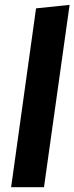

<svg xmlns="http://www.w3.org/2000/svg" viewBox="-20 -777 309 797"><path d="M129.6 -742.3 268.9 -756.8 162.6 0H26.2Z"/></svg>

Font: Fira Sans Variable
Style: Italic
Weight: 397
Italic angle: -8°
Designer: Carrois Corporate & Edenspiekermann AG
Foundry: Carrois Corporate GbR & Edenspiekermann AG
Version: Version 4.202